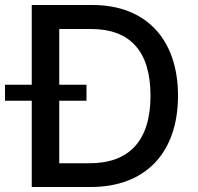

<svg xmlns="http://www.w3.org/2000/svg" viewBox="-47 -748 790 768"><path d="M316 0C533 0 665 -135 665 -365C665 -592 536 -728 323 -728H80V-409H-27V-345H80V0ZM190 -95V-345H299V-409H190V-632H317C470 -632 555 -547 555 -365C555 -182 467 -95 311 -95Z"/></svg>

Font: Wafeq Medium
Style: Regular
Weight: 500
Designer: Rasmus Andersson & Azza Alameddine
Foundry: Google & TypeTogether
Version: Version 3.000;January 28, 2025;FontCreator 15.0.0.3014 64-bi